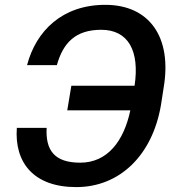

<svg xmlns="http://www.w3.org/2000/svg" viewBox="-20 -757 726 787"><path d="M171.2 -233H49C38.7 -92.3 116.1 9.9 292.6 9.9C471.2 9.9 605.1 -121.1 639.9 -327.1L650.9 -398.4C685.7 -604.4 592.7 -737.2 411.6 -737.2C236.2 -737.2 128.2 -631.4 90.9 -490.1H213.1C238.6 -581 289.1 -634.9 394.9 -634.9C506.4 -634.9 552.9 -547.9 531.6 -405.5H272.4L255.7 -304.7H514.2C487.6 -179 420.8 -90.2 308.9 -90.2C204.2 -90.2 166.2 -139.9 171.2 -233Z"/></svg>

Font: Magic Ui Pro Semi Bold
Style: Italic
Weight: 600
Italic angle: -9.39999°
Designer: Stefan Endress, Andreas Faust
Version: Version 1.000;FEAKit 1.0